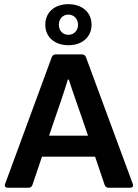

<svg xmlns="http://www.w3.org/2000/svg" viewBox="-20 -880 646 900"><path d="M300.8 -668C364.3 -668 409.2 -706.1 409.2 -763.7C409.2 -823.2 364.3 -860.4 300.8 -860.4C236.3 -860.4 192.4 -823.2 192.4 -763.7C192.4 -706.1 236.3 -668 300.8 -668ZM300.8 -811.5C325.2 -811.5 345.7 -793 345.7 -763.7C345.7 -735.4 325.2 -716.8 300.8 -716.8C275.4 -716.8 255.9 -735.4 255.9 -763.7C255.9 -793 275.4 -811.5 300.8 -811.5ZM488.3 0H589.8C600.6 0 606.4 -5.9 602.5 -17.6L382.8 -612.3C379.9 -620.1 373 -625 364.3 -625H241.2C232.4 -625 225.6 -620.1 222.7 -612.3L3.9 -17.6C0 -5.9 5.9 0 16.6 0H114.3C123 0 128.9 -4.9 131.8 -12.7L176.8 -145.5H425.8L470.7 -12.7C473.6 -4.9 479.5 0 488.3 0ZM210 -244.1 236.3 -321.3C256.8 -379.9 278.3 -442.4 297.9 -506.8H302.7C323.2 -442.4 341.8 -392.6 366.2 -321.3L392.6 -244.1Z"/></svg>

Font: Ed Sans Neue SemiBold
Style: Regular
Weight: 600
Designer: Stephen Hutchings
Version: Version 1.004;PS 001.004;hotconv 1.0.88;makeotf.lib2.5.64775